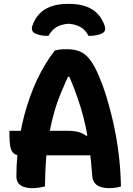

<svg xmlns="http://www.w3.org/2000/svg" viewBox="-20 -965 690 995"><path d="M29 -287H332Q363 -287 386 -281Q409 -275 427 -261L463 -274V-218V-160H83Q61 -160 49 -172Q37 -184 33 -207.5Q29 -231 29 -264ZM213 1Q197 5 180.5 7.5Q164 10 148 10Q124 10 105 4Q86 -2 75.5 -15.5Q65 -29 65 -51Q65 -106 70 -160Q75 -214 84 -266.5Q93 -319 106 -368Q119 -417 135.5 -463Q152 -509 172 -551.5Q192 -594 215 -632Q238 -670 264 -703Q277 -707 292 -708.5Q307 -710 327 -710Q366 -710 394.5 -698Q423 -686 446.5 -655.5Q470 -625 493 -570Q511 -529 526.5 -480Q542 -431 556 -376Q570 -321 581 -261Q592 -201 598 -140Q602 -105 604 -69.5Q606 -34 607 1Q595 5 579.5 7.5Q564 10 548 10Q519 10 499.5 3Q480 -4 470 -18Q460 -32 458 -52Q453 -127 444.5 -189Q436 -251 424.5 -305.5Q413 -360 398 -408.5Q383 -457 365.5 -503Q348 -549 327 -596L368 -567H302L346 -596Q320 -541 298.5 -490Q277 -439 262 -387Q247 -335 236 -277Q225 -219 219.5 -151Q214 -83 213 1ZM231 -779Q207 -779 190 -782.5Q173 -786 157 -794Q149 -800 146.5 -808.5Q144 -817 146 -826Q157 -863 181 -890Q205 -917 243 -931Q281 -945 331 -945H339Q390 -945 427.5 -931Q465 -917 489 -890Q513 -863 524 -826Q526 -817 524 -808.5Q522 -800 513 -794Q498 -786 480.5 -782.5Q463 -779 439 -779Q423 -809 398.5 -824Q374 -839 335 -842Q296 -839 272 -824Q248 -809 231 -779Z"/></svg>

Font: Recursive Casual
Style: Bold
Weight: 700
Version: Version 1.085